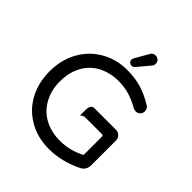

<svg xmlns="http://www.w3.org/2000/svg" viewBox="-236 -1042 1212 1212"><g transform="rotate(45 369.5 -436.5)"><path d="M366.2 -757.8Q366.2 -765.6 373 -777.3L422.9 -864.3Q432.6 -883.8 456.1 -883.8Q471.7 -883.8 482.4 -873.5Q493.2 -863.3 493.2 -846.7Q493.2 -831.1 483.4 -821.3L416 -741.2Q407.2 -730.5 393.6 -730.5Q381.8 -730.5 374 -737.8Q366.2 -745.1 366.2 -757.8ZM217.8 -34.2Q138.7 -79.1 95.7 -158.7Q52.7 -238.3 52.7 -339.8Q52.7 -443.4 97.7 -523.4Q142.6 -603.5 220.7 -647.9Q298.8 -692.4 393.6 -692.4Q465.8 -692.4 522.9 -674.8Q580.1 -657.2 636.7 -622.1Q645.5 -618.2 651.4 -607.9Q657.2 -597.7 657.2 -585.9Q657.2 -569.3 645.5 -557.1Q633.8 -544.9 615.2 -544.9Q606.4 -544.9 594.7 -549.8Q547.9 -577.1 502 -590.8Q456.1 -604.5 403.3 -604.5Q332 -604.5 269.5 -573.2Q209 -541 176.3 -480.5Q143.6 -419.9 143.6 -339.8Q143.6 -264.6 175.8 -204.1Q208 -142.6 268.6 -108.9Q329.1 -75.2 408.2 -75.2Q498 -75.2 578.1 -118.2V-281.2Q578.1 -293 566.4 -293H418Q401.4 -293 385.7 -277.3Q385.7 -293 385.7 -325.2Q385.7 -375 418 -375H610.4Q629.9 -375 644 -360.8Q658.2 -346.7 658.2 -327.1V-105.5Q658.2 -85 648.4 -68.8Q638.7 -52.7 620.1 -43.9Q508.8 10.7 396.5 10.7Q294.9 10.7 217.8 -34.2Z"/></g></svg>

Font: YuPearl-Regular
Style: Regular
Weight: 400
Designer: Max Yao
Foundry: Max-Everyday
Version: Version 1.011; ttfautohint (v1.8.3)